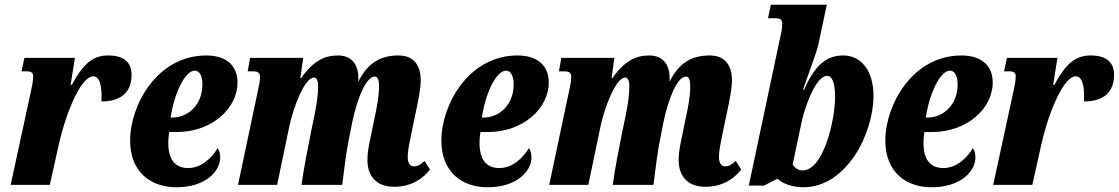

<svg xmlns="http://www.w3.org/2000/svg" viewBox="-20 -780 4720 810"><path d="M109 -388 25 0H190L228 -170C262 -320 325 -458 373 -458C401 -458 411 -418 408 -352C487 -352 535 -388 535 -464C535 -518 502 -546 436 -546C369 -546 330 -508 283 -422H278L296 -536H83L71 -479H96C112 -479 120 -472 120 -459C120 -436 114 -410 109 -388Z M724 10C850 10 909 -60 909 -115C909 -132 905 -147 898 -155C874 -113 828 -71 774 -71C717 -71 690 -109 690 -177C690 -197 692 -211 694 -223H726C872 -223 982 -321 982 -432C982 -504 934 -546 850 -546C644 -546 529 -338 529 -187C529 -53 617 10 724 10ZM706 -284H700C713 -378 758 -482 802 -482C822 -482 834 -459 834 -424C834 -340 776 -284 706 -284Z M1643 8C1718 8 1767 -29 1794 -65L1771 -101C1754 -86 1743 -78 1726 -78C1710 -78 1700 -92 1700 -118C1700 -144 1707 -175 1715 -215L1735 -311C1743 -349 1755 -404 1755 -441C1755 -495 1733 -546 1661 -546C1588 -546 1533 -517 1493 -438H1491C1492 -442 1492 -446 1492 -449C1492 -498 1472 -546 1405 -546C1350 -546 1301 -523 1251 -451H1247L1259 -536H1035L1025 -479H1047C1069 -479 1077 -473 1077 -454C1077 -434 1071 -414 1068 -397L984 0H1149L1201 -249C1216 -321 1264 -453 1305 -453C1319 -453 1322 -433 1322 -416C1322 -384 1317 -342 1306 -290L1292 -223C1278 -154 1260 -60 1252 0H1424C1431 -62 1443 -151 1452 -194L1466 -264C1484 -353 1522 -457 1561 -457C1577 -457 1579 -434 1579 -415C1579 -374 1569 -324 1562 -291L1545 -209C1535 -163 1530 -133 1530 -105C1530 -47 1559 8 1643 8Z M2037 10C2163 10 2222 -60 2222 -115C2222 -132 2218 -147 2211 -155C2187 -113 2141 -71 2087 -71C2030 -71 2003 -109 2003 -177C2003 -197 2005 -211 2007 -223H2039C2185 -223 2295 -321 2295 -432C2295 -504 2247 -546 2163 -546C1957 -546 1842 -338 1842 -187C1842 -53 1930 10 2037 10ZM2019 -284H2013C2026 -378 2071 -482 2115 -482C2135 -482 2147 -459 2147 -424C2147 -340 2089 -284 2019 -284Z M2956 8C3031 8 3080 -29 3107 -65L3084 -101C3067 -86 3056 -78 3039 -78C3023 -78 3013 -92 3013 -118C3013 -144 3020 -175 3028 -215L3048 -311C3056 -349 3068 -404 3068 -441C3068 -495 3046 -546 2974 -546C2901 -546 2846 -517 2806 -438H2804C2805 -442 2805 -446 2805 -449C2805 -498 2785 -546 2718 -546C2663 -546 2614 -523 2564 -451H2560L2572 -536H2348L2338 -479H2360C2382 -479 2390 -473 2390 -454C2390 -434 2384 -414 2381 -397L2297 0H2462L2514 -249C2529 -321 2577 -453 2618 -453C2632 -453 2635 -433 2635 -416C2635 -384 2630 -342 2619 -290L2605 -223C2591 -154 2573 -60 2565 0H2737C2744 -62 2756 -151 2765 -194L2779 -264C2797 -353 2835 -457 2874 -457C2890 -457 2892 -434 2892 -415C2892 -374 2882 -324 2875 -291L2858 -209C2848 -163 2843 -133 2843 -105C2843 -47 2872 8 2956 8Z M3369 10C3550 10 3665 -214 3665 -376C3665 -487 3609 -546 3538 -546C3462 -546 3416 -500 3372 -401H3368C3377 -434 3425 -555 3433 -595L3468 -760H3232L3220 -703H3250C3273 -703 3280 -697 3280 -679C3280 -656 3276 -643 3268 -606L3139 3H3203L3260 -26C3281 -6 3321 10 3369 10ZM3366 -61C3347 -61 3333 -72 3324 -86L3363 -271C3374 -320 3419 -460 3470 -460C3488 -460 3503 -436 3503 -372C3503 -270 3453 -61 3366 -61Z M3910 10C4036 10 4095 -60 4095 -115C4095 -132 4091 -147 4084 -155C4060 -113 4014 -71 3960 -71C3903 -71 3876 -109 3876 -177C3876 -197 3878 -211 3880 -223H3912C4058 -223 4168 -321 4168 -432C4168 -504 4120 -546 4036 -546C3830 -546 3715 -338 3715 -187C3715 -53 3803 10 3910 10ZM3892 -284H3886C3899 -378 3944 -482 3988 -482C4008 -482 4020 -459 4020 -424C4020 -340 3962 -284 3892 -284Z M4254 -388 4170 0H4335L4373 -170C4407 -320 4470 -458 4518 -458C4546 -458 4556 -418 4553 -352C4632 -352 4680 -388 4680 -464C4680 -518 4647 -546 4581 -546C4514 -546 4475 -508 4428 -422H4423L4441 -536H4228L4216 -479H4241C4257 -479 4265 -472 4265 -459C4265 -436 4259 -410 4254 -388Z"/></svg>

Font: Noto Serif ExtraCondensed Black
Style: Italic
Weight: 900
Width: 2
Italic angle: -12°
Designer: Monotype Design Team
Foundry: Monotype Imaging Inc.
Version: Version 2.014